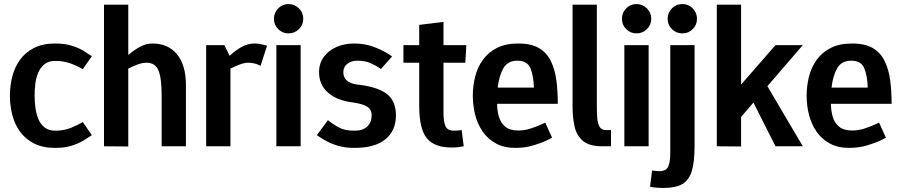

<svg xmlns="http://www.w3.org/2000/svg" viewBox="-20 -723 4455 949"><path d="M253 8Q191 8 148 -14Q105 -36 78.5 -73Q52 -110 40.5 -156Q29 -202 29 -250Q29 -298 40.5 -344Q52 -390 78.5 -427Q105 -464 148 -486Q191 -508 253 -508H254Q300 -508 335 -497Q370 -486 394 -471Q418 -456 434 -445L389 -381Q365 -396 330 -409Q295 -422 253 -422Q221 -422 200.5 -406Q180 -390 169 -364Q158 -338 154.5 -308Q151 -278 151 -250Q151 -222 155 -191.5Q159 -161 169.5 -135Q180 -109 200.5 -93Q221 -77 253 -77Q296 -77 330.5 -91Q365 -105 389 -120L434 -55Q418 -44 393.5 -29Q369 -14 334.5 -3Q300 8 254 8Q253 8 253 8Z M614 1 494 0V-700H614V-451Q640 -474 670.5 -491Q701 -508 734 -508Q811 -508 855 -454.5Q899 -401 899 -302V0H779V-250Q779 -338 763 -375.5Q747 -413 704 -413Q683 -413 659.5 -404Q636 -395 614 -384Z M1268 -398Q1238 -413 1208 -413Q1188 -413 1164.5 -404Q1141 -395 1119 -384V0H999V-500H1089L1115 -447Q1141 -472 1172.5 -490Q1204 -508 1238 -508H1239Q1255 -508 1271 -504.5Q1287 -501 1300 -497Z M1406 -558Q1376 -558 1355 -579Q1334 -600 1334 -630Q1334 -660 1355 -681.5Q1376 -703 1406 -703Q1436 -703 1457.5 -681.5Q1479 -660 1479 -630Q1479 -600 1457.5 -579Q1436 -558 1406 -558ZM1346 0V-500H1466V0Z M1546 -55 1601 -129Q1627 -108 1656 -92.5Q1685 -77 1732 -77Q1774 -77 1795.5 -98Q1817 -119 1817 -153Q1817 -182 1794.5 -196Q1772 -210 1722 -217Q1646 -226 1601.5 -265Q1557 -304 1557 -366Q1557 -410 1580.5 -442Q1604 -474 1643.5 -491Q1683 -508 1732 -508Q1788 -508 1837.5 -487.5Q1887 -467 1918 -444L1863 -382Q1842 -397 1813.5 -410Q1785 -423 1747 -423Q1716 -423 1696.5 -407.5Q1677 -392 1677 -366Q1677 -314 1747 -305Q1846 -294 1891.5 -259Q1937 -224 1937 -153Q1937 -78 1885.5 -35Q1834 8 1732 8Q1685 8 1649 -3Q1613 -14 1587.5 -29Q1562 -44 1546 -55Z M2262 -80 2272 0Q2258 3 2244 4.5Q2230 6 2210 6Q2128 6 2090 -39.5Q2052 -85 2052 -200V-413H1974V-500H2052V-600L2172 -615V-500H2285L2280 -413H2172V-167Q2172 -121 2182 -99Q2192 -77 2225 -77Q2234 -77 2242.5 -78Q2251 -79 2262 -80Z M2527 8Q2471 8 2431 -14Q2391 -36 2365.5 -73Q2340 -110 2328.5 -156Q2317 -202 2317 -250Q2317 -298 2328.5 -344Q2340 -390 2366.5 -427Q2393 -464 2436 -486Q2479 -508 2542 -508Q2606 -508 2644.5 -485Q2683 -462 2703 -420.5Q2723 -379 2730 -325.5Q2737 -272 2737 -210H2437Q2437 -178 2445.5 -147.5Q2454 -117 2476.5 -97.5Q2499 -78 2542 -78Q2573 -78 2603.5 -88Q2634 -98 2654.5 -107.5Q2675 -117 2675 -117L2709 -42Q2709 -42 2683.5 -29.5Q2658 -17 2616.5 -4.5Q2575 8 2527 8ZM2537 -423Q2490 -423 2468.5 -386.5Q2447 -350 2440 -290H2619Q2617 -350 2601.5 -386.5Q2586 -423 2537 -423Z M2975 -80H3000V0H2955Q2893 0 2861.5 -26.5Q2830 -53 2820 -97.5Q2810 -142 2810 -196V-700H2930V-196Q2930 -166 2932 -139.5Q2934 -113 2943.5 -96.5Q2953 -80 2975 -80Z M3126 -558Q3096 -558 3075 -579Q3054 -600 3054 -630Q3054 -660 3075 -681.5Q3096 -703 3126 -703Q3156 -703 3177.5 -681.5Q3199 -660 3199 -630Q3199 -600 3177.5 -579Q3156 -558 3126 -558ZM3066 0V-500H3186V0Z M3353 -558Q3322 -558 3301 -579Q3280 -600 3280 -630Q3280 -660 3301 -681.5Q3322 -703 3353 -703Q3383 -703 3404 -681.5Q3425 -660 3425 -630Q3425 -600 3404 -579Q3383 -558 3353 -558ZM3413 -500V0Q3413 77 3399.5 122Q3386 167 3353 186.5Q3320 206 3260 206Q3221 206 3193 200L3203 120Q3214 121 3222.5 122Q3231 123 3240 123Q3272 123 3282.5 101Q3293 79 3293 33V-500Z M3643 1 3523 0V-700H3643V-305L3813 -500H3948L3773 -297L3948 0H3813L3704 -216L3643 -145Z M4177 8Q4121 8 4081 -14Q4041 -36 4015.5 -73Q3990 -110 3978.5 -156Q3967 -202 3967 -250Q3967 -298 3978.5 -344Q3990 -390 4016.5 -427Q4043 -464 4086 -486Q4129 -508 4192 -508Q4256 -508 4294.5 -485Q4333 -462 4353 -420.5Q4373 -379 4380 -325.5Q4387 -272 4387 -210H4087Q4087 -178 4095.5 -147.5Q4104 -117 4126.5 -97.5Q4149 -78 4192 -78Q4223 -78 4253.5 -88Q4284 -98 4304.5 -107.5Q4325 -117 4325 -117L4359 -42Q4359 -42 4333.5 -29.5Q4308 -17 4266.5 -4.5Q4225 8 4177 8ZM4187 -423Q4140 -423 4118.5 -386.5Q4097 -350 4090 -290H4269Q4267 -350 4251.5 -386.5Q4236 -423 4187 -423Z"/></svg>

Font: Epunda Sans SemiBold
Style: Regular
Weight: 600
Designer: Simon Atzbach
Foundry: typofactur
Version: Version 2.204; ttfautohint (v1.8.4.7-5d5b)